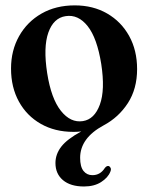

<svg xmlns="http://www.w3.org/2000/svg" viewBox="-20 -468 537 696"><path d="M251 -448.5Q317.5 -448.5 368.5 -419Q419.5 -389.5 448.2 -337.5Q477 -285.5 477 -217.5Q477 -146 443.5 -94.2Q410 -42.5 355.5 -13.5Q270.5 32.5 270.5 104Q270.5 136.5 282.8 151.8Q295 167 315 167Q343.5 167 360 141Q367 132 374.5 134Q378.5 135.5 381 140.8Q383.5 146 380 154.5Q371.5 176 346.5 192Q321.5 208 284.5 208Q235.5 208 208.2 185Q181 162 181 123Q181 91 202.2 63.5Q223.5 36 274.5 8.5Q265.5 9.5 258.5 9.8Q251.5 10 245.5 10Q179 10 128 -19Q77 -48 48.5 -99.8Q20 -151.5 20 -219.5Q20 -285 49.2 -337Q78.5 -389 130.5 -418.8Q182.5 -448.5 251 -448.5ZM280.5 -29Q322.5 -35.5 342 -88.8Q361.5 -142 347 -236Q332 -330 297.8 -373.2Q263.5 -416.5 218 -409.5Q174 -403 155.2 -349.8Q136.5 -296.5 151 -203Q165.5 -110.5 200.8 -66.2Q236 -22 280.5 -29Z"/></svg>

Font: Fraunces 144pt S050 SemiBold
Style: Regular
Weight: 600
Version: Version 1.000; ttfautohint (v1.8.3)